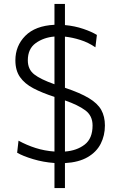

<svg xmlns="http://www.w3.org/2000/svg" viewBox="-20 -823 598 980"><path d="M258 137V9Q201 5 148.8 -10.8Q96.5 -26.5 67.5 -43.5L74.5 -105Q116.5 -82 162.2 -67.5Q208 -53 258 -49.5V-328.5Q194.5 -349 150 -372.5Q105.5 -396 82 -429.8Q58.5 -463.5 58.5 -515Q58.5 -589 109.2 -640.2Q160 -691.5 258 -696.5V-803H311.5V-695Q361.5 -690.5 405.5 -675.5Q449.5 -660.5 474.5 -644.5L467 -581.5Q431.5 -606 390.5 -619Q349.5 -632 311.5 -636V-375Q389 -349 433.5 -322.2Q478 -295.5 496.8 -262Q515.5 -228.5 515.5 -182.5Q515.5 -131.5 494 -89.2Q472.5 -47 427.2 -20.8Q382 5.5 311.5 9.5V137ZM122 -515Q122 -469 154.5 -443.5Q187 -418 258 -393V-636.5Q203 -632 162.5 -603Q122 -574 122 -515ZM452.5 -182.5Q452.5 -232.5 415.2 -260Q378 -287.5 311.5 -310.5V-49.5Q372 -54 412.2 -85Q452.5 -116 452.5 -182.5Z"/></svg>

Font: Commissioner Light
Style: Regular
Weight: 300
Designer: Kostas Bartsokas
Foundry: Kostas Bartsokas
Version: Version 1.000; ttfautohint (v1.8.3)